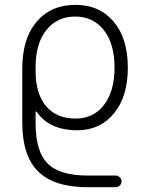

<svg xmlns="http://www.w3.org/2000/svg" viewBox="-20 -576 598 803"><path d="M293.9 -506.8Q218.8 -506.8 173.8 -450.2Q128.9 -393.6 128.9 -295.9V-278.3Q128.9 -183.6 172.9 -131.8Q216.8 -80.1 295.9 -80.1Q371.1 -80.1 415 -137.2Q459 -194.3 459 -293.5Q459 -392.6 414.6 -449.7Q370.1 -506.8 293.9 -506.8ZM132.8 -109.4Q131.8 -110.4 130.4 -109.9Q128.9 -109.4 128.9 -107.4V-60.5Q128.9 57.6 179.2 107.9Q229.5 158.2 346.7 158.2H463.9Q473.6 158.2 481 165.5Q488.3 172.9 488.3 182.6Q488.3 192.4 481 199.7Q473.6 207 463.9 207H346.7Q207 207 140.1 141.6Q73.2 76.2 73.2 -62.5V-290Q73.2 -415 133.3 -485.4Q193.4 -555.7 295.9 -555.7Q395.5 -555.7 455.1 -485.8Q514.6 -416 514.6 -293Q514.6 -171.9 456.5 -101.6Q398.4 -31.2 303.7 -31.2Q185.5 -31.2 132.8 -109.4Z"/></svg>

Font: Gen Jyuu Gothic Light
Style: Regular
Weight: 200
Designer: [Source Han Sans]
Ryoko NISHIZUKA  (kana & ideographs); Paul D. Hunt (Latin, Greek & Cyrillic); Wenlong ZHANG  (bopomofo
Version: Version 1.002.20150607